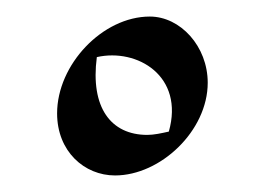

<svg xmlns="http://www.w3.org/2000/svg" viewBox="-20 -683 308 232"><path d="M231 -583C231 -627 198 -663 161 -663C104 -663 49 -605 49 -546C49 -500 82 -471 119 -471C174 -471 231 -525 231 -583ZM97 -614C146 -625 203 -591 184 -524C175 -522 166 -520 158 -520C114 -520 89 -553 97 -614Z"/></svg>

Font: Quintessential
Style: Regular
Weight: 400
Designer: Astigmatic (AOETI)
Foundry: Astigmatic (AOETI)
Version: Version 1.000